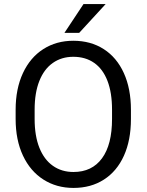

<svg xmlns="http://www.w3.org/2000/svg" viewBox="-20 -923 728 953"><path d="M57.6 0ZM344.7 9.8Q260.7 9.8 195.6 -31.7Q130.4 -73.2 94 -150.6Q57.6 -228 57.6 -332.5V-377.9Q57.6 -482.4 93.8 -560.1Q129.9 -637.7 194.8 -679.2Q259.8 -720.7 343.8 -720.7Q430.2 -720.7 494.9 -679.2Q559.6 -637.7 594.7 -560.3Q629.9 -482.9 629.9 -377.9V-332.5Q629.9 -227.1 595 -149.9Q560.1 -72.8 495.6 -31.5Q431.2 9.8 344.7 9.8ZM343.8 -641.1Q285.6 -641.1 242.2 -610.6Q198.7 -580.1 175.3 -521.2Q151.9 -462.4 151.9 -378.9V-332.5Q151.9 -248.5 175.5 -189.5Q199.2 -130.4 242.7 -99.9Q286.1 -69.3 344.7 -69.3Q436.5 -69.3 486.3 -137.2Q536.1 -205.1 536.1 -332.5V-378.9Q536.1 -462.9 513.4 -521.7Q490.7 -580.6 447.5 -610.8Q404.3 -641.1 343.8 -641.1ZM504.4 -902.8 373 -759.8H299.8L394.5 -902.8Z"/></svg>

Font: Heebo
Style: Regular
Weight: 400
Designer: Oded Ezer
Foundry: Meir Sadan
Version: Version 2.001; ttfautohint (v1.5.14-ce02) -l 8 -r 50 -G 200 